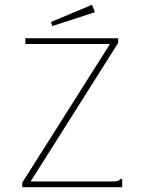

<svg xmlns="http://www.w3.org/2000/svg" viewBox="-20 -783 590 803"><path d="M73 -19 440 -599H86V-623H474V-603L108 -24H447Q464 -24 471 -26Q478 -28 484 -34H491V0H73ZM199 -674 193 -691 365 -763 377 -732Z"/></svg>

Font: Inconsolata SemiExpanded ExtraLight
Style: Regular
Weight: 200
Width: 6
Monospace: yes
Designer: Raph Levien, Cyreal, Brenton Simpson
Foundry: Raph Levien, Cyreal, Google
Version: Version 3.001; ttfautohint (v1.8.2.53-6de2)